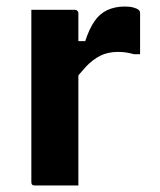

<svg xmlns="http://www.w3.org/2000/svg" viewBox="-20 -568 490 588"><path d="M201 -442H241Q253 -479 269 -502.5Q285 -526 308.5 -537Q332 -548 362 -548Q378 -548 388.5 -545Q399 -542 403 -539Q407 -536 408 -533.5Q409 -531 409 -526Q409 -510 409 -494.5Q409 -479 409 -464Q409 -449 409 -433.5Q409 -418 409 -402H390Q380 -405 368 -407Q356 -409 341 -409Q310 -409 286.5 -397Q263 -385 243 -363.5Q223 -342 201 -313ZM220 0Q198 0 175.5 0Q153 0 131 0Q109 0 87 0Q84 0 82 -0.5Q80 -1 78.5 -2.5Q77 -4 76.5 -6Q76 -8 76 -11Q76 -48 76 -89.5Q76 -131 76 -175Q76 -219 76 -263.5Q76 -308 76 -352.5Q76 -397 76 -440Q76 -468 76 -493Q76 -518 76 -538Q101 -538 123.5 -538Q146 -538 167.5 -538Q189 -538 209 -538Q213 -538 215 -536.5Q217 -535 218.5 -533Q220 -531 220 -527Q220 -481 220 -430Q220 -379 220 -326Q220 -273 220 -217.5Q220 -162 220 -107.5Q220 -53 220 0Z"/></svg>

Font: Recursive
Style: Bold
Weight: 700
Version: Version 1.085